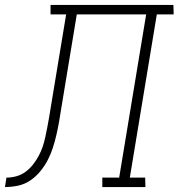

<svg xmlns="http://www.w3.org/2000/svg" viewBox="-76 -755 721 775"><path d="M-56 0 -50 -38Q-30 -38 -10 -43.5Q10 -49 27 -61.5Q44 -74 57 -90.5Q70 -107 80 -125.5Q90 -144 96.5 -163.5Q103 -183 107 -202.5Q111 -222 115 -241.5Q119 -261 122 -280L191 -697H128V-735H624L625 -697H557L448 -38H510L511 0H337V-38H405L514 -697H234L171 -316Q167 -290 162.5 -264Q158 -238 152 -212Q146 -186 138 -160.5Q130 -135 117.5 -110.5Q105 -86 87 -64Q69 -42 46 -26.5Q23 -11 -3.5 -5.5Q-30 0 -56 0Z"/></svg>

Font: Iosevka Etoile Extralight
Style: Italic
Weight: 200
Italic angle: -9°
Designer: Belleve Invis
Foundry: Belleve Invis
Version: Version 22.1.2; ttfautohint (v1.8.4)